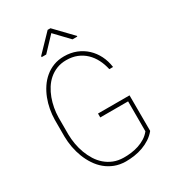

<svg xmlns="http://www.w3.org/2000/svg" viewBox="-216 -1023 1033 1149"><g transform="rotate(-30 300.0 -448.5)"><path d="M526.9 -76.2Q507.3 -52.2 482.2 -35.9Q457 -19.5 428.7 -9.3Q400.4 1 370.1 5.4Q339.8 9.8 310.1 9.8Q268.6 9.3 234.6 -3.9Q200.7 -17.1 173.8 -39.6Q147 -62 127 -92.3Q106.9 -122.6 93.5 -157.2Q80.1 -191.9 73.2 -229Q66.4 -266.1 65.9 -302.7V-418.9Q66.4 -454.1 73 -490Q79.6 -525.9 92.5 -559.3Q105.5 -592.8 125 -622.1Q144.5 -651.4 170.7 -673.3Q196.8 -695.3 229.7 -708Q262.7 -720.7 302.7 -720.7Q348.1 -720.7 386.5 -705.6Q424.8 -690.4 453.9 -663.3Q482.9 -636.2 501.5 -599.4Q520 -562.5 525.9 -518.6H500Q491.7 -556.6 475.1 -588.9Q458.5 -621.1 433.8 -644.5Q409.2 -668 376.5 -681.2Q343.8 -694.3 302.7 -694.3Q266.6 -694.3 237.1 -682.6Q207.5 -670.9 184.3 -650.9Q161.1 -630.9 144 -604Q127 -577.1 115.7 -546.6Q104.5 -516.1 98.6 -483.6Q92.8 -451.2 92.3 -419.9V-302.7Q92.8 -270 98.6 -236.1Q104.5 -202.1 116.2 -170.7Q127.9 -139.2 145.5 -111.1Q163.1 -83 187.3 -62.3Q211.4 -41.5 241.9 -29.3Q272.5 -17.1 310.1 -16.6Q335.4 -16.1 362.3 -19.5Q389.2 -22.9 414.6 -31.2Q439.9 -39.6 462.2 -53.5Q484.4 -67.4 501 -88.4V-295.4H308.6V-322.3H526.4ZM431.6 -788.1V-783.2H398.4L307.1 -878.9L216.8 -783.2H185.5V-790L297.9 -906.7H317.4Z"/></g></svg>

Font: Roboto Mono Thin
Style: Regular
Weight: 250
Designer: Google
Version: Version 2.000985; 2015; ttfautohint (v1.3)